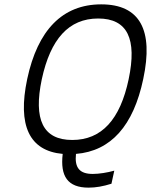

<svg xmlns="http://www.w3.org/2000/svg" viewBox="-20 -699 694 882"><path d="M431 -614C566 -614 610 -520 571 -335C532 -150 447 -56 312 -56C177 -56 133 -150 172 -335C212 -520 296 -614 431 -614ZM105 -336C60 -123 114 -6 268 8C256 111 291 163 387 163C420 163 454 157 492 145L505 85C473 94 435 100 406 100C346 100 322 72 329 8C490 -5 593 -122 638 -336C686 -561 623 -679 445 -679C267 -679 153 -561 105 -336Z"/></svg>

Font: LT Wave Mono Light
Style: Italic
Weight: 300
Designer: Daniel Lyons
Version: Version 2.5 (Glyphs App)